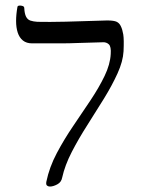

<svg xmlns="http://www.w3.org/2000/svg" viewBox="-20 -671 516 704"><path d="M150 -5Q161 -58 188 -109Q215 -160 248 -208.5Q281 -257 312 -303.5Q343 -350 363.5 -392.5Q384 -435 386 -473Q388 -500 379 -508.5Q370 -517 356 -516Q308 -515 270.5 -513.5Q233 -512 203 -512Q173 -512 147 -512Q121 -512 98 -512Q77 -512 64 -522.5Q51 -533 45 -551.5Q39 -570 39 -594Q39 -618 44 -646Q45 -650 51 -650.5Q57 -651 63 -649Q69 -647 69 -641Q70 -621 75.5 -610Q81 -599 91.5 -595.5Q102 -592 117 -591Q158 -590 221.5 -591.5Q285 -593 373 -596Q398 -596 408 -591Q418 -586 423 -575Q429 -563 432 -544.5Q435 -526 433 -483Q431 -446 411 -402Q391 -358 361.5 -310Q332 -262 300 -212Q268 -162 243 -113.5Q218 -65 208 -20Q205 -3 190 5Q175 13 163 13Q157 13 152.5 9.5Q148 6 150 -5Z"/></svg>

Font: Noto Rashi Hebrew Light
Style: Regular
Weight: 300
Version: Version 1.006